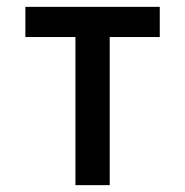

<svg xmlns="http://www.w3.org/2000/svg" viewBox="-20 -540 540 560"><path d="M200 0V-432H54V-520H446V-432H300V0Z"/></svg>

Font: Iosevka SS18 Semibold
Style: Regular
Weight: 600
Monospace: yes
Designer: Belleve Invis
Foundry: Belleve Invis
Version: Version 25.1.1; ttfautohint (v1.8.4)